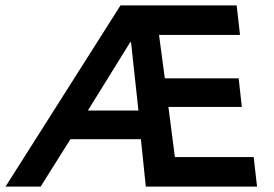

<svg xmlns="http://www.w3.org/2000/svg" viewBox="-78 -695 1019 715"><path d="M-57.5 0 370.8 -675H803.3L815.8 -565H514.2L535.8 -403.3H810.8L822.5 -296.7H549.2L573.3 -110H866.7L879.2 0H465L446.7 -176.7H184.2L73.3 0ZM249.2 -283.3H437.5L410 -537.5H406.7Z"/></svg>

Font: Funnel Sans SemiBold
Style: Italic
Weight: 600
Italic angle: -14.036°
Designer: NORD ID, Kristian Moeller
Foundry: Dicotype
Version: Version 1.000